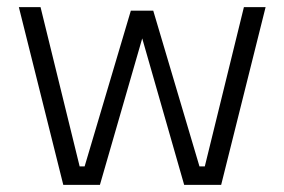

<svg xmlns="http://www.w3.org/2000/svg" viewBox="-20 -520 800 540"><path d="M33 -500H94L204 -52H218L348 -490H411L541 -52H556L666 -500H727L602 0H498L380 -412L261 0H158Z"/></svg>

Font: Titillium Web[RUS by Daymarius]
Style: Regular
Weight: 300
Designer: Cyrillization by Daymarius
Foundry: Cyrillization by Daymarius
Version: Version 1.002 September 12, 2018